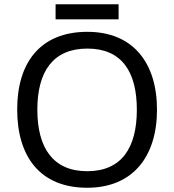

<svg xmlns="http://www.w3.org/2000/svg" viewBox="-20 -875 821 905"><path d="M539 -855H242V-784H539ZM720 -358C720 -580 606 -725 392 -725C168 -725 61 -578 61 -359C61 -138 168 10 391 10C606 10 720 -137 720 -358ZM156 -358C156 -538 230 -646 392 -646C553 -646 625 -538 625 -358C625 -178 553 -68 391 -68C230 -68 156 -178 156 -358Z"/></svg>

Font: Noto Sans Bhaiksuki
Style: Regular
Weight: 400
Designer: Monotype Design Team
Foundry: Monotype Imaging Inc.
Version: Version 2.002